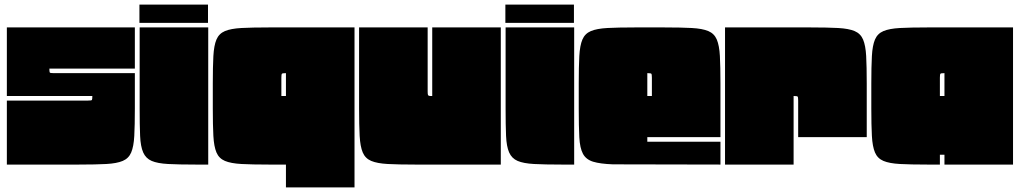

<svg xmlns="http://www.w3.org/2000/svg" viewBox="-20 -720 4462 840"><path d="M10 -600H570V-420H196Q196 -405 198 -402.5Q200 -400 215 -400H570V-245Q570 -172 567.5 -125.5Q565 -79 554 -53Q543 -27 517 -16Q491 -5 445 -2.5Q399 0 325 0H10V-280H365Q380 -280 382 -282.5Q384 -285 384 -300H10Z M590 -700H890V-620H590ZM891 0H836Q762 0 715.5 -2.5Q669 -5 643.5 -16Q618 -27 606.5 -53Q595 -79 593 -125.5Q591 -172 591 -245V-600H891Z M1231 100V0H1156Q1083 0 1036.5 -2.5Q990 -5 964 -16Q938 -27 927 -53Q916 -79 913.5 -125.5Q911 -172 911 -245V-355Q911 -428 913.5 -474.5Q916 -521 927 -547Q938 -573 964 -584Q990 -595 1036.5 -597.5Q1083 -600 1156 -600H1531V100ZM1231 -300V-400Q1216 -400 1213.5 -397.5Q1211 -395 1211 -380V-300Z M2171 0H1796Q1723 0 1676.5 -2.5Q1630 -5 1604 -16Q1578 -27 1567 -53Q1556 -79 1553.5 -125.5Q1551 -172 1551 -245V-600H1851V-320Q1851 -308 1852.5 -304.5Q1854 -301 1861 -300H1871V-600H2171Z M2191 -700H2491V-620H2191ZM2492 0H2437Q2363 0 2316.5 -2.5Q2270 -5 2244.5 -16Q2219 -27 2207.5 -53Q2196 -79 2194 -125.5Q2192 -172 2192 -245V-600H2492Z M2512 -355Q2512 -428 2514.5 -474.5Q2517 -521 2528 -547Q2539 -573 2565 -584Q2591 -595 2637.5 -597.5Q2684 -600 2757 -600H2887Q2960 -600 3006.5 -597.5Q3053 -595 3079 -584Q3105 -573 3116 -547Q3127 -521 3129.5 -475Q3132 -429 3132 -355V-120H2812V-100H3132V0L2662 -1Q2606 -3 2575 -12.5Q2544 -22 2530.5 -47Q2517 -72 2514.5 -119.5Q2512 -167 2512 -245ZM2812 -400V-300H2832V-380Q2832 -395 2829.5 -397.5Q2827 -400 2812 -400Z M3152 -600H3527Q3600 -600 3646.5 -597.5Q3693 -595 3719 -584Q3745 -573 3756 -547Q3767 -521 3769.5 -475Q3772 -429 3772 -355V-120H3472V-280Q3472 -295 3469.5 -297.5Q3467 -300 3452 -300V0H3152Z M4412 -600V0H4112V-43H4092V0H4037Q3964 0 3917.5 -2.5Q3871 -5 3845 -16Q3819 -27 3808 -53Q3797 -79 3794.5 -125.5Q3792 -172 3792 -245V-355Q3792 -428 3794.5 -474.5Q3797 -521 3808 -547Q3819 -573 3845 -584Q3871 -595 3917.5 -597.5Q3964 -600 4037 -600ZM4092 -300H4112V-400Q4097 -400 4094.5 -397.5Q4092 -395 4092 -380Z"/></svg>

Font: Badeen Display
Style: Regular
Weight: 400
Version: Version 1.000; ttfautohint (v1.8.4.7-5d5b)